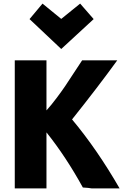

<svg xmlns="http://www.w3.org/2000/svg" viewBox="-20 -1035 698 1066"><path d="M644 11H489Q474 8 440 6Q346 -165 238 -300V11H62V-700H238V-422Q266 -453 295.5 -492.5Q325 -532 342.5 -558Q360 -584 392.5 -634Q425 -684 436 -700H631Q523 -551 380 -372Q519 -206 644 11ZM216 -1015 320 -930 425 -1015 500 -929 320 -763 144 -929Z"/></svg>

Font: Repo
Style: ExtraBold
Weight: 800
Designer: Stefan Peev
Foundry: Context Ltd
Version: Version 001.000